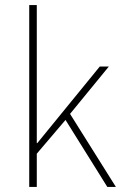

<svg xmlns="http://www.w3.org/2000/svg" viewBox="-20 -742 492 762"><path d="M96 0V-722H126V-174H128L376 -478H412L258 -290L440 0H406L240 -266L126 -132V0Z"/></svg>

Font: Source Sans 3 VF
Style: Regular
Weight: 200
Designer: Paul D. Hunt
Foundry: Adobe
Version: Version 3.046;hotconv 1.0.118;makeotfexe 2.5.65603